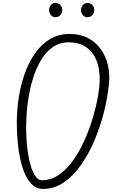

<svg xmlns="http://www.w3.org/2000/svg" viewBox="-20 -1226 750 1256"><path d="M262 10Q215.5 10 182.8 -25.8Q150 -61.5 129.5 -123Q109 -184.5 99.5 -262.8Q90 -341 90 -425.5Q90 -507 103 -589.8Q116 -672.5 142.8 -746.8Q169.5 -821 210.5 -879Q251.5 -937 307.8 -970.5Q364 -1004 436 -1004Q504.5 -1004 556 -976.8Q607.5 -949.5 640.2 -903Q673 -856.5 686.5 -797.2Q700 -738 692.5 -673.5Q683.5 -586.5 659.8 -491.8Q636 -397 598.2 -307.8Q560.5 -218.5 510 -146.8Q459.5 -75 397.2 -32.5Q335 10 262 10ZM255.5 -46.5Q308.5 -46.5 355.2 -75.8Q402 -105 441.5 -155Q481 -205 513.2 -268Q545.5 -331 569.2 -399.5Q593 -468 608.2 -534.2Q623.5 -600.5 629.5 -656Q638.5 -739 619.8 -805.2Q601 -871.5 553.5 -910.2Q506 -949 428.5 -949Q370.5 -949 325.8 -918Q281 -887 249 -834Q217 -781 196 -713.5Q175 -646 164.2 -572Q153.5 -498 151.5 -426.5Q149.5 -354.5 155.5 -286.8Q161.5 -219 174.8 -164.8Q188 -110.5 208.2 -78.5Q228.5 -46.5 255.5 -46.5ZM552 -1113.5Q533.5 -1113.5 521.8 -1127Q510 -1140.5 510 -1160.5Q510 -1178.5 521.5 -1192.5Q533 -1206.5 552 -1206.5Q570.5 -1206.5 583.5 -1193.8Q596.5 -1181 596.5 -1160.5Q596.5 -1141 583.8 -1127.2Q571 -1113.5 552 -1113.5ZM342.5 -1113.5Q324.5 -1113.5 312.8 -1127Q301 -1140.5 301 -1160.5Q301 -1178.5 312.5 -1192.5Q324 -1206.5 342.5 -1206.5Q361.5 -1206.5 374.5 -1193.8Q387.5 -1181 387.5 -1160.5Q387.5 -1141 374.8 -1127.2Q362 -1113.5 342.5 -1113.5Z"/></svg>

Font: Edu NSW ACT Cursive
Style: Regular
Weight: 400
Designer: Tina and Corey Anderson, Eben Sorkin, Mirko Velimirovic
Foundry: Sorkin Type Co.
Version: Version 2.000